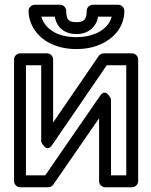

<svg xmlns="http://www.w3.org/2000/svg" viewBox="-20 -761 634 806"><path d="M169.9 -25H89V-487H153V-166C153 -166 174 -115.9 198.6 -151.9L428.2 -487H510V-25H446V-345C446 -345 425.2 -395.2 400.4 -359.2ZM183 25C190.4 25 198.8 21.1 203.6 14.2L396 -264.7V0C396 10.7 405.9 25 421 25H535C545.7 25 560 15.1 560 0V-512C560 -522.7 550.1 -537 535 -537H415C407.6 -537 399.1 -533 394.4 -526.1L203 -246.7V-512C203 -522.7 193.1 -537 178 -537H64C53.3 -537 39 -527.1 39 -512V0C39 10.7 48.9 25 64 25ZM153.5 -691H210C218.6 -642.9 253.7 -618 301 -618C348.3 -618 383.7 -645.4 391.9 -691H448.9C433.9 -635.4 372.5 -605 300 -605C224 -605 169.2 -637.3 153.5 -691ZM301 -668C268.8 -668 258 -677.7 258 -716C258 -726.7 248.1 -741 233 -741H125C114.3 -741 100 -731.1 100 -716C100 -686.1 109.4 -657.7 127 -632.6C161.7 -583.3 225.4 -555 300 -555C337.5 -555 372 -561.5 402.7 -575.2C453.2 -597.6 502 -643.8 502 -716C502 -726.7 492.1 -741 477 -741H369C358.3 -741 344 -731.1 344 -716C344 -678.5 331.7 -668 301 -668Z"/></svg>

Font: Fog Sans
Style: Outline
Weight: 700
Foundry: Intel Corporation
Version: Version 1.00